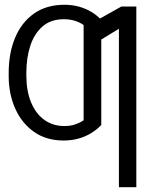

<svg xmlns="http://www.w3.org/2000/svg" viewBox="-20 -573 602 797"><path d="M247.1 -49.8Q271.5 -49.8 290.8 -56.2Q310.1 -62.5 327.1 -73.7V-297.9H400.4V-54.2Q381.3 -34.2 357.4 -19.8Q333.5 -5.4 305.2 2.4Q276.9 10.3 244.1 10.3Q171.9 10.3 120.8 -25.9Q69.8 -62 43 -122.8Q16.1 -183.6 16.1 -256.8V-271Q16.1 -352.1 42.5 -415.8Q68.8 -479.5 120.6 -516.4Q172.4 -553.2 247.6 -553.2Q279.3 -553.2 306.9 -545.7Q334.5 -538.1 358.2 -524.2Q381.8 -510.3 400.4 -490.7V-238.8H327.1V-469.2Q311 -480.5 290.5 -486.8Q270 -493.2 245.1 -493.2Q190.9 -493.2 156.5 -463.1Q122.1 -433.1 105.7 -382.8Q89.4 -332.5 89.4 -271V-256.8Q89.8 -193.8 109.4 -147.2Q128.9 -100.6 164.3 -75.2Q199.7 -49.8 247.1 -49.8ZM545.9 -545.9V204.1H473.6V-453.6L367.2 -388.7V-480.5L483.9 -545.9Z"/></svg>

Font: Inter 28pt Light
Style: Regular
Weight: 300
Designer: Rasmus Andersson
Foundry: rsms
Version: Version 4.001;git-66647c0bb